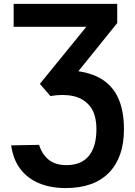

<svg xmlns="http://www.w3.org/2000/svg" viewBox="-20 -729 694 987"><path d="M317.1 237.8Q463.4 237.8 540.3 158.6Q617.2 79.4 617.2 -64.4Q617.2 -151.3 592.6 -213.5Q568 -275.7 516.3 -313.2Q464.7 -350.7 382.8 -362.8L582.6 -610.5V-709.1H50.2V-591.2H423.8L184.9 -298L239.2 -235.1Q303.7 -246.8 357.4 -234.9Q411.1 -222.9 443.3 -181.9Q475.6 -140.8 475.6 -64.4Q475.6 24.9 436.8 72.3Q398 119.8 321.1 119.8Q263.4 119.8 229.1 91Q194.9 62.3 181.1 15.6L37.6 18.3Q47.2 90.5 84.4 139.4Q121.6 188.4 181.2 213.1Q240.8 237.8 317.1 237.8Z"/></svg>

Font: Estedad-FD VF
Style: Regular
Weight: 100
Designer: Amin Abedi
Version: Version 7.3